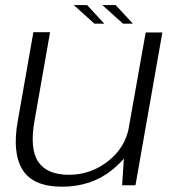

<svg xmlns="http://www.w3.org/2000/svg" viewBox="-20 -716 678 742"><path d="M452 0H503.5L607.5 -590.5H543L460 -123ZM173.5 -591.5H109L48.5 -247.5Q26.5 -123.5 67.8 -59Q109 5.5 219.5 5.5Q332 5.5 412 -58.2Q492 -122 505 -197L479 -227.5Q465 -146 397.8 -93.2Q330.5 -40.5 246.5 -40.5Q162 -40.5 128 -90.5Q94 -140.5 113.5 -250ZM455.5 -624.5H493.5L427 -696.5H375.5ZM345 -624.5H383L316.5 -696.5H265Z"/></svg>

Font: Anybody SemiExpanded Light
Style: Italic
Weight: 300
Width: 6
Italic angle: -10°
Version: Version 1.113;gftools[0.9.25]